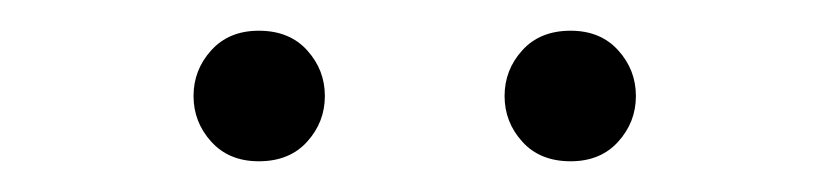

<svg xmlns="http://www.w3.org/2000/svg" viewBox="-20 -713 540 125"><path d="M148.5 -608Q129 -608 117.5 -620.8Q106 -633.5 106 -650.5Q106 -667.5 117.5 -680.2Q129 -693 148.5 -693Q168.5 -693 180 -680.2Q191.5 -667.5 191.5 -650.5Q191.5 -633.5 180 -620.8Q168.5 -608 148.5 -608ZM351.5 -608Q331.5 -608 320 -620.8Q308.5 -633.5 308.5 -650.5Q308.5 -667.5 320 -680.2Q331.5 -693 351.5 -693Q371 -693 382.5 -680.2Q394 -667.5 394 -650.5Q394 -633.5 382.5 -620.8Q371 -608 351.5 -608Z"/></svg>

Font: Newsreader 72pt Light
Style: Regular
Weight: 300
Designer: Hugues Gentile
Foundry: Production Type
Version: Version 1.003; ttfautohint (v1.8.3)